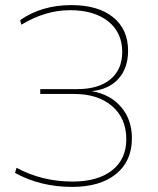

<svg xmlns="http://www.w3.org/2000/svg" viewBox="-20 -724 619 754"><path d="M263 10Q139 10 39 -45L45 -65Q145 -11 265 -11Q364 -11 420 -55Q476 -99 476 -177Q476 -259 420.5 -307Q365 -355 272 -355H138V-374H283Q367 -374 413.5 -412.5Q460 -451 460 -520Q460 -596 405 -640Q350 -684 255 -684Q158 -684 64 -627L59 -645Q144 -704 260 -704Q365 -704 424 -656.5Q483 -609 483 -525Q483 -457 445.5 -415Q408 -373 340 -366Q412 -354 455 -304.5Q498 -255 498 -181Q498 -91 435.5 -40.5Q373 10 263 10Z"/></svg>

Font: Cantarell Thin
Style: Regular
Weight: 100
Designer: Dave Crossland, Nikolaus Waxweiler, Florian Fecher, Jacques Le Bailly, Eben Sorkin, Alexei Vanyashin, Alexios Zavras, Em
Version: Version 0.303